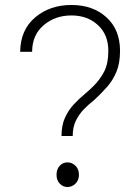

<svg xmlns="http://www.w3.org/2000/svg" viewBox="-20 -737 564 771"><path d="M272 -191H227Q227 -234 241 -264.5Q255 -295 276 -317.5Q297 -340 321 -360Q339 -375 356 -392Q382 -418 398.5 -450Q415 -482 415 -533Q415 -598 373 -636.5Q331 -675 267 -675Q201 -675 155 -635.5Q109 -596 109 -529H61Q62 -617 121 -667Q180 -717 267 -717Q353 -717 407.5 -667.5Q462 -618 462 -533Q462 -483 447.5 -448.5Q433 -414 409.5 -387.5Q386 -361 359 -336Q337 -319 317.5 -299Q298 -279 285 -253Q272 -227 272 -191ZM251 14Q233 14 220 0.5Q207 -13 207 -35Q207 -58 220 -71.5Q233 -85 251 -85Q269 -85 283 -71.5Q297 -58 297 -35Q297 -13 283 0.5Q269 14 251 14Z"/></svg>

Font: LXGW 975 Gothic SC 200W
Style: Regular
Weight: 200
Version: Version 2.01;February 25, 2021